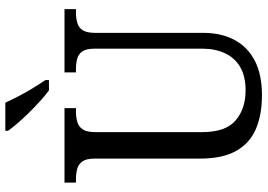

<svg xmlns="http://www.w3.org/2000/svg" viewBox="-158 -812 981 704"><g transform="rotate(-90 332.0 -460.5)"><path d="M335 10Q262 10 210 -12.5Q158 -35 130 -85Q102 -135 102 -216V-604Q102 -634 91.5 -648.5Q81 -663 64 -667.5Q47 -672 26 -672H14V-714H287V-672H275Q254 -672 236.5 -667Q219 -662 209 -647Q199 -632 199 -600V-210Q199 -123 242 -86.5Q285 -50 352 -50Q404 -50 438 -70Q472 -90 488.5 -126Q505 -162 505 -207V-604Q505 -634 495 -648.5Q485 -663 468 -667.5Q451 -672 430 -672H418V-714H650V-672H638Q617 -672 599.5 -667Q582 -662 572.5 -647Q563 -632 563 -600V-205Q563 -139 537 -90.5Q511 -42 460.5 -16Q410 10 335 10ZM352 -771Q333 -785 311.5 -804.5Q290 -824 268.5 -846Q247 -868 230 -888Q213 -908 204 -921V-931H307Q317 -909 331 -882Q345 -855 361 -829Q377 -803 390 -784V-771Z"/></g></svg>

Font: Noto Serif Khmer SemiCondensed
Style: Regular
Weight: 400
Width: 4
Designer: Danh Hong and the Monotype Design Team
Foundry: Monotype Imaging Inc.
Version: Version 2.004